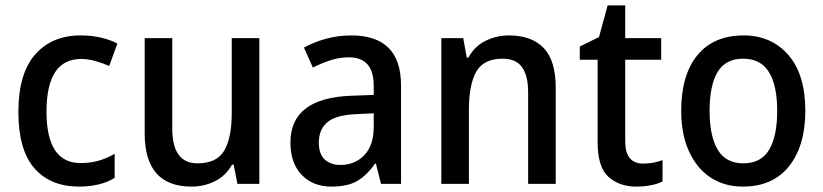

<svg xmlns="http://www.w3.org/2000/svg" viewBox="-20 -680 3045 710"><path d="M272 10Q167 10 107.5 -57.5Q48 -125 48 -266Q48 -408 110 -478.5Q172 -549 278 -549Q320 -549 355 -540.5Q390 -532 414 -519L384 -436Q359 -447 332 -454.5Q305 -462 280 -462Q152 -462 152 -267Q152 -77 278 -77Q315 -77 345.5 -86Q376 -95 404 -111V-22Q351 10 272 10Z M939 -539V0H858L844 -71H838Q815 -30 775 -10Q735 10 688 10Q515 10 515 -187V-539H617V-205Q617 -76 710 -76Q782 -76 809.5 -123.5Q837 -171 837 -263V-539Z M1279 -549Q1463 -549 1463 -364V0H1389L1370 -75H1367Q1336 -31 1300.5 -10.5Q1265 10 1206 10Q1137 10 1095.5 -33.5Q1054 -77 1054 -153Q1054 -318 1280 -326L1362 -329V-360Q1362 -417 1338.5 -442.5Q1315 -468 1271 -468Q1236 -468 1203 -457.5Q1170 -447 1137 -430L1104 -504Q1140 -524 1185 -536.5Q1230 -549 1279 -549ZM1299 -258Q1222 -255 1190.5 -228Q1159 -201 1159 -153Q1159 -110 1181 -90Q1203 -70 1239 -70Q1292 -70 1327 -106Q1362 -142 1362 -211V-261Z M1862 -549Q1946 -549 1990.5 -502.5Q2035 -456 2035 -356V0H1933V-338Q1933 -400 1910.5 -431.5Q1888 -463 1839 -463Q1769 -463 1741.5 -415.5Q1714 -368 1714 -273V0H1612V-539H1693L1706 -467H1712Q1735 -509 1775.5 -529Q1816 -549 1862 -549Z M2359 -75Q2377 -75 2396 -78.5Q2415 -82 2430 -88V-9Q2413 0 2387 5Q2361 10 2333 10Q2270 10 2230 -26Q2190 -62 2190 -154V-459H2124V-508L2195 -543L2227 -660H2292V-539H2425V-459H2292V-157Q2292 -75 2359 -75Z M2958 -270Q2958 -141 2898 -65.5Q2838 10 2727 10Q2658 10 2607 -24Q2556 -58 2527.5 -121Q2499 -184 2499 -270Q2499 -403 2559 -476Q2619 -549 2730 -549Q2832 -549 2895 -477Q2958 -405 2958 -270ZM2604 -270Q2604 -177 2634 -126.5Q2664 -76 2729 -76Q2794 -76 2824 -126Q2854 -176 2854 -270Q2854 -364 2823.5 -413.5Q2793 -463 2728 -463Q2663 -463 2633.5 -413.5Q2604 -364 2604 -270Z"/></svg>

Font: Noto Sans Sinhala UI SemiCondensed Medium
Style: Regular
Weight: 500
Width: 4
Designer: Jelle Bosma - Monotype Design Team
Foundry: Monotype Imaging Inc.
Version: Version 2.006; ttfautohint (v1.8.4.7-5d5b)